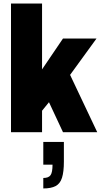

<svg xmlns="http://www.w3.org/2000/svg" viewBox="-20 -745 572 1082"><path d="M42 0V-725H217V-354L335 -528H524L375 -323L528 0H335L256 -169L217 -121V0ZM224 317V258Q254 258 265 242Q276 226 276 183H224V55H340V166Q340 223 329.5 256.5Q319 290 293.5 303.5Q268 317 224 317Z"/></svg>

Font: Archivo Condensed Black
Style: Regular
Weight: 900
Width: 3
Designer: Hector Gatti
Foundry: Omnibus-Type
Version: Version 2.001